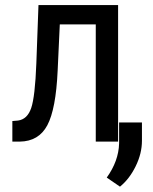

<svg xmlns="http://www.w3.org/2000/svg" viewBox="-20 -548 592 743"><path d="M437 -528.3V0H350.6V-453.6H211.4L203.1 -274.4Q196.3 -125.5 163.1 -63.2Q129.9 -1 56.6 0H27.8V-79.6L49.8 -81.5Q85.9 -86.4 100.8 -130.1Q115.7 -173.8 120.6 -302.2L128.9 -528.3ZM444.3 174.3 393.1 139.2Q439 75.2 440.9 7.3V-74.2H529.3V-3.4Q529.3 45.9 505.1 95.2Q481 144.5 444.3 174.3Z"/></svg>

Font: Roboto Condensed
Style: Regular
Weight: 400
Designer: Google
Version: Version 2.001047; 2015